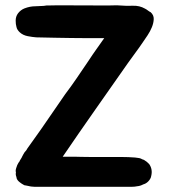

<svg xmlns="http://www.w3.org/2000/svg" viewBox="-20 -635 649 735"><path d="M528 -475Q514 -454 499 -434Q484 -414 470 -394Q407 -304 344.5 -215Q282 -126 220 -35Q235 -35 243 -35Q251 -35 256.5 -35Q262 -35 269 -35Q276 -35 290 -34.5Q304 -34 328.5 -34Q353 -34 394 -34Q420 -34 445.5 -34Q471 -34 497 -32Q502 -31 508 -30.5Q514 -30 519 -28L525 -25Q525 -25 531 -23Q543 -16 551 -7Q565 13 559 38Q558 45 554.5 50.5Q551 56 547 60Q539 68 528 71Q517 77 505 78Q500 79 495.5 79.5Q491 80 486 80H123Q117 80 111 80Q105 80 99 79Q96 78 93.5 78Q91 78 89 77Q85 76 81.5 75.5Q78 75 73 74Q62 68 56 63Q44 54 43 44V43Q41 38 40.5 34Q40 30 41 24Q41 23 40.5 22.5Q40 22 40 20Q40 14 42 8.5Q44 3 46 -3Q48 -6 49.5 -9.5Q51 -13 54 -16Q56 -21 59.5 -26Q63 -31 65 -36Q67 -40 69.5 -44.5Q72 -49 74 -52Q78 -56 80.5 -59.5Q83 -63 85 -67L137 -140L230 -275Q252 -304 273.5 -335.5Q295 -367 318 -401Q335 -427 349 -446.5Q363 -466 379 -489Q344 -489 313.5 -489Q283 -489 253 -489.5Q223 -490 190.5 -490.5Q158 -491 119 -492Q105 -493 86.5 -496.5Q68 -500 56 -511Q45 -521 43 -532Q40 -542 40 -556Q40 -572 49 -584Q59 -597 74 -603Q95 -611 115 -611Q126 -612 137 -612Q148 -612 158 -614H163Q192 -615 249.5 -614.5Q307 -614 394 -614Q405 -614 417 -614.5Q429 -615 440 -614Q463 -612 488.5 -613Q514 -614 535 -602Q541 -599 546 -595Q551 -591 557 -588Q569 -577 568.5 -562Q568 -547 561.5 -531Q555 -515 545 -500Q535 -485 528 -475Z"/></svg>

Font: BM JUA 
Style: Regular
Weight: 400
Designer: BONGJIN KIM, JAEHYUN KEUM, JUHEE TAE
Foundry: WOOWA BROTHERS Corporation.
Version: Version 1.000